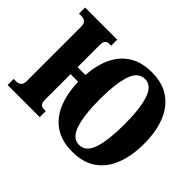

<svg xmlns="http://www.w3.org/2000/svg" viewBox="-148 -982 1251 1251"><g transform="rotate(45 477.5 -357.0)"><path d="M625 10Q528 10 463.5 -33Q399 -76 366 -155Q333 -234 330 -340H260V-105Q260 -56 296 -56H316V0H20V-56H45Q65 -56 77.5 -68Q90 -80 90 -105V-609Q90 -634 77.5 -646Q65 -658 45 -658H20V-714H316V-658H296Q260 -658 260 -609V-405H332Q339 -502 373 -573.5Q407 -645 470 -684.5Q533 -724 625 -724Q725 -724 790 -678.5Q855 -633 887.5 -551Q920 -469 920 -358Q920 -247 887.5 -164Q855 -81 790 -35.5Q725 10 625 10ZM625 -53Q688 -53 714 -133Q740 -213 740 -358Q740 -501 713.5 -581Q687 -661 625 -661Q562 -661 536 -581Q510 -501 510 -358Q510 -213 537 -133Q564 -53 625 -53Z"/></g></svg>

Font: Noto Serif ExtraCondensed Black
Style: Regular
Weight: 900
Width: 2
Designer: Monotype Design Team
Foundry: Monotype Imaging Inc.
Version: Version 2.015; ttfautohint (v1.8.4.7-5d5b)